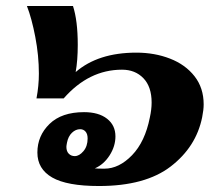

<svg xmlns="http://www.w3.org/2000/svg" viewBox="-20 -612 727 642"><path d="M105 -102Q105 -158 145.5 -197.5Q186 -237 261 -237Q310 -237 338 -215Q366 -193 366 -156Q366 -123 346.5 -92.5Q327 -62 297 -49Q305 -48 329 -48Q378 -48 421.5 -93Q465 -138 481 -219Q487 -246 487 -269Q487 -322 459.5 -350.5Q432 -379 388 -379Q277 -379 193 -283H102Q110 -325 110 -366Q110 -426 98 -488.5Q86 -551 70 -592H224Q240 -543 240 -462Q240 -410 233 -371Q308 -436 436 -436Q497 -436 548.5 -416Q600 -396 630.5 -357Q661 -318 661 -263Q661 -245 656 -220Q636 -121 551 -55.5Q466 10 311 10Q204 10 154.5 -18.5Q105 -47 105 -102ZM273 -149Q273 -164 266 -172Q259 -180 248 -180Q233 -180 220.5 -168Q208 -156 204 -135Q202 -125 202 -121Q202 -106 210 -98Q218 -90 230 -90Q245 -90 259 -106.5Q273 -123 273 -149Z"/></svg>

Font: Trirong Black
Style: Italic
Weight: 900
Italic angle: -12°
Designer: Katatrad Team
Foundry: CadsonDemak
Version: Version 1.001